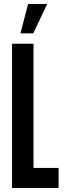

<svg xmlns="http://www.w3.org/2000/svg" viewBox="-20 -937 336 957"><path d="M40 -719H147V-100H272V0H40ZM120 -917H215L146 -771H82Z"/></svg>

Font: Osterbar
Style: Regular
Weight: 500
Width: 3
Designer: Peter Wiegel, Basierend auf Erbar schmal-halbfette Grotesk v. Jacob Erbar
Foundry: Peter Wiegel
Version: Version 1.0